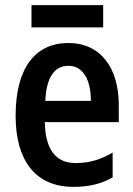

<svg xmlns="http://www.w3.org/2000/svg" viewBox="-20 -720 521 750"><path d="M383 -700H103V-613H383ZM247 -552C116 -552 41 -452 41 -268C41 -96 116 10 267 10C326 10 374 -1 420 -27V-124C370 -95 327 -83 275 -83C198 -83 157 -136 155 -243H444V-309C444 -455 373 -552 247 -552ZM247 -463C306 -463 335 -406 335 -326H157C161 -421 195 -463 247 -463Z"/></svg>

Font: Noto Sans Telugu Condensed SemiBold
Style: Regular
Weight: 600
Width: 3
Designer: Jelle Bosma - Monotype Design Team
Foundry: Monotype Imaging Inc.
Version: Version 2.005